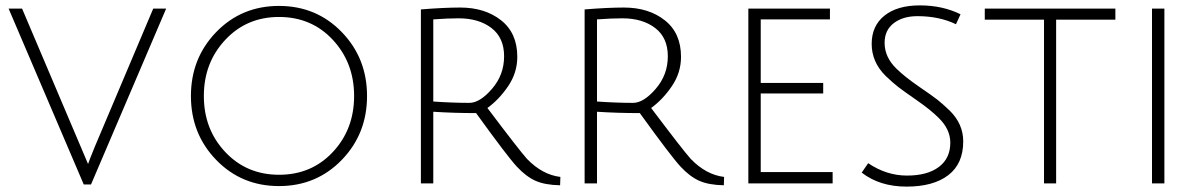

<svg xmlns="http://www.w3.org/2000/svg" viewBox="-20 -681 4464 713"><path d="M332 -136 549 -649H597L318 4H291L12 -649H62L307 -72Q312 -87 332 -136Z M1016 10Q877 10 783 -87Q689 -184 689 -324.5Q689 -465 783 -562Q877 -659 1016 -659Q1155 -659 1249 -562Q1343 -465 1343 -324.5Q1343 -184 1249 -87Q1155 10 1016 10ZM1016 -618Q896 -618 816.5 -533Q737 -448 737 -324.5Q737 -201 816.5 -116.5Q896 -32 1016.5 -32Q1137 -32 1216 -116.5Q1295 -201 1295 -324.5Q1295 -448 1216 -533Q1137 -618 1016 -618Z M1543 0V-646Q1629 -653 1689 -653Q1781 -653 1841 -605.5Q1901 -558 1901 -470Q1901 -411 1867 -361Q1833 -311 1790 -280Q1909 -122 1937 -91Q1994 -32 2061 -24L2060 7Q2004 6 1969 -9.5Q1934 -25 1899.5 -62Q1865 -99 1748 -261Q1667 -261 1589 -266V0ZM1723 -299Q1762 -299 1807 -351Q1852 -403 1852 -472Q1852 -541 1805 -577Q1758 -613 1683 -613Q1643 -613 1589 -609V-304Q1661 -299 1723 -299Z M2151 0V-646Q2237 -653 2297 -653Q2389 -653 2449 -605.5Q2509 -558 2509 -470Q2509 -411 2475 -361Q2441 -311 2398 -280Q2517 -122 2545 -91Q2602 -32 2669 -24L2668 7Q2612 6 2577 -9.5Q2542 -25 2507.5 -62Q2473 -99 2356 -261Q2275 -261 2197 -266V0ZM2331 -299Q2370 -299 2415 -351Q2460 -403 2460 -472Q2460 -541 2413 -577Q2366 -613 2291 -613Q2251 -613 2197 -609V-304Q2269 -299 2331 -299Z M2759 0V-649H3062V-609H2805V-373H3037V-334H2805V-42H3072V0Z M3387 -621Q3333 -621 3299 -595Q3265 -569 3265 -522Q3265 -468 3310 -425Q3342 -394 3392.5 -359.5Q3443 -325 3462 -310Q3481 -295 3508 -269Q3557 -220 3557 -156Q3557 -73 3501.5 -30.5Q3446 12 3346.5 12Q3247 12 3180 -40L3204 -75Q3272 -29 3348 -29Q3424 -29 3466.5 -61Q3509 -93 3509 -151Q3509 -201 3466 -243Q3436 -273 3385.5 -308Q3335 -343 3315 -358.5Q3295 -374 3268 -400Q3217 -451 3217 -518Q3217 -585 3264.5 -623Q3312 -661 3396 -661Q3480 -661 3547 -628L3530 -591Q3468 -621 3387 -621Z M3857 -608H3637V-649H4122V-608H3902V0H3857Z M4258 0V-649H4304V0Z"/></svg>

Font: Julius Sans One
Style: Regular
Weight: 400
Designer: Luciano Vergara
Foundry: LatinoType
Version: Version 1.001